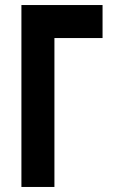

<svg xmlns="http://www.w3.org/2000/svg" viewBox="-20 -742 492 762"><path d="M196 0H65V-722H387V-591H196Z"/></svg>

Font: PostBus
Style: Regular
Weight: 400
Designer: Peter Wiegel
Version: Version 1.001